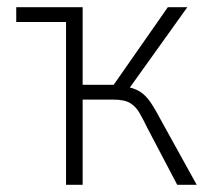

<svg xmlns="http://www.w3.org/2000/svg" viewBox="-20 -512 591 532"><path d="M163 0V-451H25V-492H209V-277H295L445 -492H499L333 -260L322 -273Q351 -269 368 -258Q385 -247 398.5 -226.5Q412 -206 431 -170L525 0H471L388 -158Q376 -183 366 -200Q356 -217 340.5 -226.5Q325 -236 294 -236H209V0Z"/></svg>

Font: Nunito Sans 7pt Condensed ExtraLight
Style: Regular
Weight: 250
Width: 3
Designer: Vernon Adams
Foundry: Vernon Adams
Version: Version 3.101;gftools[0.9.27]